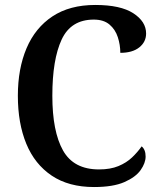

<svg xmlns="http://www.w3.org/2000/svg" viewBox="-20 -744 645 774"><path d="M359 10Q257 10 188.5 -36Q120 -82 86 -164.5Q52 -247 52 -358Q52 -467 87 -549.5Q122 -632 191.5 -678Q261 -724 364 -724Q466 -724 517.5 -690.5Q569 -657 569 -609Q569 -575 541.5 -553Q514 -531 465 -531Q465 -563 455 -594Q445 -625 421.5 -645Q398 -665 358 -665Q266 -665 228.5 -584.5Q191 -504 191 -358Q191 -214 234 -137.5Q277 -61 379 -61Q425 -61 457.5 -74.5Q490 -88 512.5 -109.5Q535 -131 551 -154Q567 -141 567 -113Q567 -87 547 -58.5Q527 -30 481.5 -10Q436 10 359 10Z"/></svg>

Font: Noto Serif Thai SemiCondensed SemiBold
Style: Regular
Weight: 600
Width: 4
Designer: Monotype Design Team
Foundry: Monotype Imaging Inc.
Version: Version 2.002; ttfautohint (v1.8.4.7-5d5b)